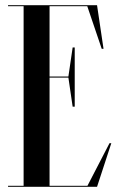

<svg xmlns="http://www.w3.org/2000/svg" viewBox="-20 -720 455 740"><path d="M317.1 -4H171V-421H243.6L260 -309H268V-537H260L243.6 -425H171V-696H316.4L372 -532H379L354 -700H11V-696H71V-4H11V0H354L409 -168H402Z"/></svg>

Font: Picaflor 96 pt
Style: Regular
Weight: 400
Designer: Ariel Martín Pérez
Foundry: Tunera Type Foundry
Version: Version 1.000;hotconv 1.0.109;makeotfexe 2.5.65596